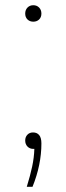

<svg xmlns="http://www.w3.org/2000/svg" viewBox="-20 -565 254 735"><path d="M138.5 -16Q138.5 66 104.5 150H82.5Q96 106.5 103.2 72.2Q110.5 38 111.5 5H107.5Q94 5 85.2 -4Q76.5 -13 76.5 -27Q76.5 -40.5 84.8 -49.2Q93 -58 106.5 -58Q121.5 -58 130 -47.8Q138.5 -37.5 138.5 -16ZM76.5 -513Q76.5 -527 85.2 -536Q94 -545 107.5 -545Q121 -545 129.8 -536Q138.5 -527 138.5 -513Q138.5 -499 129.8 -490.5Q121 -482 107.5 -482Q94 -482 85.2 -490.5Q76.5 -499 76.5 -513Z"/></svg>

Font: Encode Sans Semi Expanded Thin
Style: Regular
Weight: 250
Width: 6
Designer: Multiple Designers
Foundry: Impallari Type
Version: Version 2.000